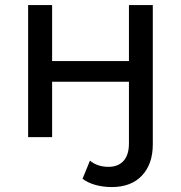

<svg xmlns="http://www.w3.org/2000/svg" viewBox="-20 -550 727 770"><path d="M92.8 0V-529.8H189V-305.2H497.1V-529.8H592.8V28.8Q592.8 107.9 549.3 154.1Q505.9 200.2 428.2 200.2Q394 200.2 363 191.7Q332 183.1 311 167L340.8 94.2Q370.6 119.1 415 119.1Q454.1 119.1 475.6 95Q497.1 70.8 497.1 25.9V-222.2H189V0Z"/></svg>

Font: Montserrat Medium
Style: Regular
Weight: 500
Designer: Julieta Ulanovsky
Foundry: Julieta Ulanovsky
Version: Version 7.200